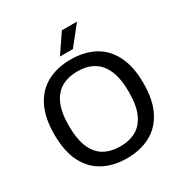

<svg xmlns="http://www.w3.org/2000/svg" viewBox="-213 -1109 1220 1280"><g transform="rotate(-30 397.0 -469.0)"><path d="M397 9.5Q293.5 9.5 216.5 -31.5Q139.5 -72.5 96.8 -156.5Q54 -240.5 54 -370Q54 -499.5 96.8 -583.5Q139.5 -667.5 216.8 -708.5Q294 -749.5 397 -749.5Q500.5 -749.5 577.5 -708.5Q654.5 -667.5 697.2 -583.2Q740 -499 740 -370Q740 -241 697 -156.8Q654 -72.5 576.8 -31.5Q499.5 9.5 397 9.5ZM397 -81.5Q467 -81.5 518.5 -110.2Q570 -139 598.2 -202Q626.5 -265 626.5 -367Q626.5 -472 598 -536.2Q569.5 -600.5 518 -629.5Q466.5 -658.5 397 -658.5Q327.5 -658.5 275.8 -630Q224 -601.5 195.5 -538.5Q167 -475.5 167 -373Q167 -267.5 195.2 -203.2Q223.5 -139 275.2 -110.2Q327 -81.5 397 -81.5ZM346.5 -802 445 -947H561.5L446 -802Z"/></g></svg>

Font: Encode Sans SemiExpanded Medium
Style: Regular
Weight: 500
Width: 6
Designer: Multiple Designers
Foundry: Impallari Type
Version: Version 3.002